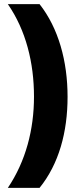

<svg xmlns="http://www.w3.org/2000/svg" viewBox="-20 -754 387 932"><path d="M308 -284C308 -457 264 -617 172 -734H18C106 -607 145 -449 145 -285C145 -125 105 29 18 158H172C266 42 308 -113 308 -284Z"/></svg>

Font: Noto Sans Arabic SemCond Blk
Style: Regular
Weight: 900
Width: 4
Designer: Monotype Design Team, Nadine Chahine, Nizar Qandah and Khaled Hosny
Foundry: Monotype Imaging Inc.
Version: Version 2.012